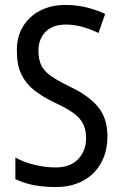

<svg xmlns="http://www.w3.org/2000/svg" viewBox="-20 -744 494 774"><path d="M413 -195Q413 -133 387.5 -87Q362 -41 315 -15.5Q268 10 205 10Q106 10 42 -22V-109Q76 -90 119.5 -79.5Q163 -69 204 -69Q263 -69 295 -102.5Q327 -136 327 -187Q327 -221 315 -245Q303 -269 275 -289Q247 -309 199 -331Q151 -354 117.5 -380.5Q84 -407 66 -444.5Q48 -482 48 -538Q47 -594 72 -636Q97 -678 141.5 -701Q186 -724 244 -724Q291 -724 331.5 -713.5Q372 -703 404 -688L377 -611Q344 -627 311 -636Q278 -645 245 -645Q192 -645 163.5 -615.5Q135 -586 135 -540Q135 -504 146.5 -480.5Q158 -457 185 -438Q212 -419 259 -396Q336 -360 374.5 -314Q413 -268 413 -195Z"/></svg>

Font: Noto Sans Myanmar Condensed
Style: Regular
Weight: 400
Width: 3
Designer: Monotype Design Team
Foundry: Monotype Imaging Inc.
Version: Version 2.107; ttfautohint (v1.8.4.7-5d5b)